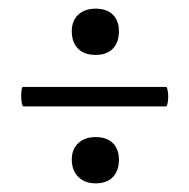

<svg xmlns="http://www.w3.org/2000/svg" viewBox="-20 -413 438 444"><path d="M146 -341Q146 -365 161 -379Q176 -393 201 -393Q227 -393 241 -379Q255 -365 255 -341Q255 -315 241 -300.5Q227 -286 201 -286Q175 -286 160.5 -300.5Q146 -315 146 -341ZM29 -191Q29 -199 30 -205.5Q31 -212 33 -212H364Q366 -212 367.5 -205Q369 -198 369 -190Q369 -181 367.5 -174Q366 -167 364 -167H34Q32 -167 30.5 -174.5Q29 -182 29 -191ZM146 -44Q146 -68 161 -82Q176 -96 201 -96Q227 -96 241 -82Q255 -68 255 -44Q255 -18 241 -3.5Q227 11 201 11Q176 11 161 -4Q146 -19 146 -44Z"/></svg>

Font: Cormorant Upright SemiBold
Style: Regular
Weight: 600
Designer: Christian Thalmann (Catharsis Fonts)
Foundry: Catharsis Fonts
Version: Version 3.302